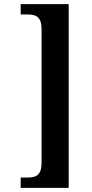

<svg xmlns="http://www.w3.org/2000/svg" viewBox="-20 -780 443 928"><path d="M80 128H312V-760H80V-710H115C152 -710 181 -701 181 -638V6C181 69 152 78 115 78H80Z"/></svg>

Font: Noto Serif Devanagari ExtraCondensed
Style: Bold
Weight: 700
Width: 2
Designer: Universal Thirst, Indian Type Foundry and the Monotype Design Team
Foundry: Monotype Imaging Inc.
Version: Version 2.004